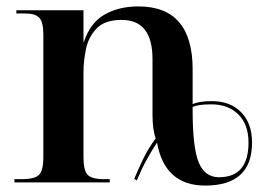

<svg xmlns="http://www.w3.org/2000/svg" viewBox="-20 -568 805 598"><path d="M406 -6Q422 -44 437 -71Q452 -98 469 -124Q493 10 619 10Q765 10 765 -124Q765 -184 731 -218.5Q697 -253 640 -253Q602 -253 580 -244V-352Q580 -548 411 -548Q350 -548 305.5 -522.5Q261 -497 241 -437H240V-536H31V-526H59Q90 -526 102.5 -512.5Q115 -499 115 -460V-79Q115 -37 101.5 -23.5Q88 -10 48 -10H25V0H322V-10H304Q266 -10 253 -23.5Q240 -37 240 -79V-343Q240 -376 247.5 -414Q255 -452 280.5 -479Q306 -506 359 -506Q455 -506 455 -384V-210Q455 -164 465 -137Q442 -106 427 -75Q412 -44 398 -11ZM662 -16Q618 -16 599 -62Q580 -108 580 -223V-235Q598 -243 638 -243Q691 -243 722.5 -211.5Q754 -180 754 -124Q754 -16 662 -16Z"/></svg>

Font: Noto Serif Display Semi
Style: Regular
Weight: 600
Designer: Monotype Design Team
Foundry: Monotype Imaging Inc.
Version: Version 1.900